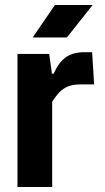

<svg xmlns="http://www.w3.org/2000/svg" viewBox="-20 -749 420 769"><path d="M50 0V-533H177L188 -454H195Q215 -499 243.5 -519.5Q272 -540 318 -540H349L357 -411H303Q273 -411 253 -403Q233 -395 218 -379.5Q203 -364 189 -341V0ZM111 -599 200 -729H351L248 -599Z"/></svg>

Font: Hubot Sans SemiBold
Style: Regular
Weight: 600
Designer: Deni Anggara
Foundry: GitHub, Inc., Subsidiary of Microsoft Corporation
Version: Version 2.000